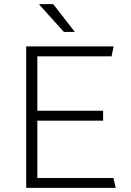

<svg xmlns="http://www.w3.org/2000/svg" viewBox="-20 -911 633 931"><path d="M107 0V-686H531L521 -638H161V-374H480V-326H161V-48H530L541 0ZM290 -756 171 -888V-891H238L343 -756Z"/></svg>

Font: Chivo Medium Thin
Style: Regular
Weight: 250
Version: Version 2.002